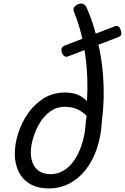

<svg xmlns="http://www.w3.org/2000/svg" viewBox="-20 -1038 701 1077"><path d="M254 19Q192 19 149 -6Q106 -31 84.5 -75.5Q63 -120 63 -176Q63 -229 81.5 -288.5Q100 -348 136 -400.5Q172 -453 224.5 -486Q277 -519 345 -519Q386 -519 416 -506.5Q446 -494 468 -471Q472 -537 469.5 -602.5Q467 -668 458 -731.5Q449 -795 433.5 -855Q418 -915 395 -971Q389 -985 395 -995.5Q401 -1006 417 -1014Q451 -1028 466 -995Q492 -936 510.5 -873Q529 -810 541 -745.5Q553 -681 558 -616Q563 -551 561.5 -488Q560 -425 552 -366Q548 -278 524.5 -207.5Q501 -137 461 -86Q421 -35 368 -8Q315 19 254 19ZM264 -61Q304 -61 339 -82.5Q374 -104 400 -144Q426 -184 442.5 -239.5Q459 -295 462 -363Q463 -369 464.5 -375.5Q466 -382 466 -388Q443 -412 413 -425.5Q383 -439 343 -439Q298 -439 262.5 -413.5Q227 -388 203 -348Q179 -308 166 -264Q153 -220 153 -183Q153 -144 166.5 -116.5Q180 -89 205 -75Q230 -61 264 -61ZM360 -721Q350 -717 340 -724Q330 -731 325 -750Q323 -763 327.5 -770.5Q332 -778 342 -782L623 -890Q649 -900 658 -866Q663 -850 659 -842Q655 -834 644 -830Z"/></svg>

Font: Playwrite RO
Style: Regular
Weight: 400
Designer: Veronika Burian, José Scaglione
Foundry: TypeTogether
Version: Version 1.002